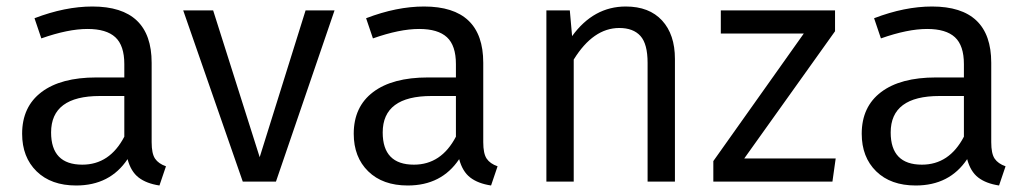

<svg xmlns="http://www.w3.org/2000/svg" viewBox="-20 -558 3162 590"><path d="M233 -52Q317 -52 362 -138V-263H287Q137 -263 137 -151Q137 -52 233 -52ZM446 -365V-121Q446 -86 456.5 -70.5Q467 -55 490 -47L470 12Q430 6 406 -12.5Q382 -31 372 -69Q318 12 214 12Q137 12 92.5 -31.5Q48 -75 48 -147Q48 -230 107.5 -275Q167 -320 276 -320H362V-361Q362 -418 334.5 -443.5Q307 -469 249 -469Q189 -469 107 -440L86 -502Q180 -538 264 -538Q446 -538 446 -365Z M828 0H726L543 -526H635L778 -75L919 -526H1008Z M1252 -52Q1336 -52 1381 -138V-263H1306Q1156 -263 1156 -151Q1156 -52 1252 -52ZM1465 -365V-121Q1465 -86 1475.5 -70.5Q1486 -55 1509 -47L1489 12Q1449 6 1425 -12.5Q1401 -31 1391 -69Q1337 12 1233 12Q1156 12 1111.5 -31.5Q1067 -75 1067 -147Q1067 -230 1126.5 -275Q1186 -320 1295 -320H1381V-361Q1381 -418 1353.5 -443.5Q1326 -469 1268 -469Q1208 -469 1126 -440L1105 -502Q1199 -538 1283 -538Q1465 -538 1465 -365Z M1903 -538Q1975 -538 2014.5 -495Q2054 -452 2054 -377V0H1970V-365Q1970 -423 1948 -447.5Q1926 -472 1883 -472Q1803 -472 1743 -375V0H1659V-526H1731L1738 -447Q1804 -538 1903 -538Z M2546 -462 2267 -71H2548L2538 0H2172V-63L2450 -455H2195V-526H2546Z M2813 -52Q2897 -52 2942 -138V-263H2867Q2717 -263 2717 -151Q2717 -52 2813 -52ZM3026 -365V-121Q3026 -86 3036.5 -70.5Q3047 -55 3070 -47L3050 12Q3010 6 2986 -12.5Q2962 -31 2952 -69Q2898 12 2794 12Q2717 12 2672.5 -31.5Q2628 -75 2628 -147Q2628 -230 2687.5 -275Q2747 -320 2856 -320H2942V-361Q2942 -418 2914.5 -443.5Q2887 -469 2829 -469Q2769 -469 2687 -440L2666 -502Q2760 -538 2844 -538Q3026 -538 3026 -365Z"/></svg>

Font: FiraSans
Style: Regular
Weight: 350
Designer: Carrois Corporate & Edenspiekermann AG
Foundry: Carrois Corporate GbR & Edenspiekermann AG
Version: Version 3.106;PS 003.106;hotconv 1.0.70;makeotf.lib2.5.58329